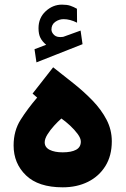

<svg xmlns="http://www.w3.org/2000/svg" viewBox="-20 -802 536 820"><path d="M177.2 -610.8Q160.6 -624.5 152.6 -640.4Q144.5 -656.2 144.5 -681.6Q144.5 -725.6 175 -753.9Q205.6 -782.2 244.6 -782.2Q266.1 -782.2 280 -777.6Q293.9 -772.9 308.6 -764.6L309.1 -705.1Q279.3 -720.2 251.5 -720.2Q232.4 -720.2 216.1 -708.7Q199.7 -697.3 199.7 -675.3Q200.2 -662.6 211.9 -651.9Q223.6 -641.1 249 -644.5Q249.5 -644.5 252.4 -645.5L324.2 -671.4L332.5 -613.3L135.7 -535.6L127.4 -591.8ZM138.7 -385.3 119.1 -402.3 207 -514.6Q250 -481 293.9 -446Q337.9 -411.1 375 -372.8Q412.1 -334.5 434.8 -291.3Q457.5 -248 457.5 -198.7Q457.5 -137.2 430.4 -93.3Q403.3 -49.3 356 -25.6Q308.6 -2 248 -2Q144 -2 91.1 -53Q38.1 -104 38.1 -180.7Q38.1 -243.2 67.9 -290.3Q97.7 -337.4 138.7 -385.3ZM325.2 -197.3Q325.2 -211.4 311.8 -229.7Q298.3 -248 279.1 -265.9Q259.8 -283.7 242.2 -295.9Q227.5 -283.2 210.9 -264.9Q194.3 -246.6 182.6 -227.8Q170.9 -209 170.9 -194.3Q170.9 -172.9 192.1 -162.1Q213.4 -151.4 247.6 -151.4Q284.7 -151.4 304.9 -162.4Q325.2 -173.3 325.2 -197.3Z"/></svg>

Font: Vazirmatn UI NL Black
Style: Regular
Weight: 900
Designer: Saber Rastikerdar
Foundry: Saber Rastikerdar
Version: Version 33.003